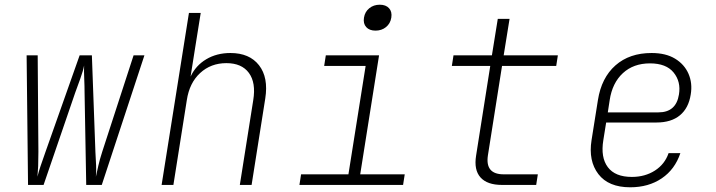

<svg xmlns="http://www.w3.org/2000/svg" viewBox="-20 -785 3040 815"><path d="M99 0 93 -550H140L143 -141Q143 -104 142 -80Q141 -56 139 -35Q144 -56 152 -79.5Q160 -103 173 -140L318 -550H370L385 -140Q387 -106 388 -82Q389 -58 387 -35Q392 -57 397.5 -82Q403 -107 414 -141L547 -550H593L412 0H346L339 -391Q339 -418 337.5 -451.5Q336 -485 337 -507Q333 -485 321 -451.5Q309 -418 299 -391L165 0Z M666 0 782 -730H832L808 -580L789 -460Q811 -507 855.5 -533.5Q900 -560 958 -560Q1039 -560 1079.5 -508Q1120 -456 1106 -367L1048 0H998L1055 -360Q1067 -434 1036.5 -475.5Q1006 -517 941 -517Q875 -517 829.5 -475Q784 -433 773 -360L716 0Z M1251 0 1258 -45H1459L1532 -505H1356L1363 -550H1589L1509 -45H1698L1691 0ZM1574 -655Q1548 -655 1534.5 -670Q1521 -685 1525 -710Q1529 -735 1547.5 -750Q1566 -765 1592 -765Q1618 -765 1631.5 -750Q1645 -735 1641 -710Q1637 -685 1618.5 -670Q1600 -655 1574 -655Z M2111 0Q2048 0 2019.5 -32Q1991 -64 2001 -125L2061 -505H1898L1905 -550H2068L2093 -705H2143L2118 -550H2348L2341 -505H2111L2051 -125Q2039 -45 2118 -45H2263L2256 0Z M2655 10Q2563 10 2520 -46Q2477 -102 2491 -190L2518 -360Q2533 -455 2592.5 -507.5Q2652 -560 2746 -560Q2806 -560 2845.5 -536Q2885 -512 2902.5 -472Q2920 -432 2912 -384Q2903 -326 2866 -295.5Q2829 -265 2767 -265H2553L2541 -190Q2529 -117 2560 -75.5Q2591 -34 2662 -34Q2718 -34 2760 -61Q2802 -88 2818 -135H2868Q2845 -66 2789 -28Q2733 10 2655 10ZM2560 -308H2775Q2850 -308 2862 -384Q2871 -438 2839.5 -477Q2808 -516 2739 -516Q2669 -516 2624 -474.5Q2579 -433 2568 -360Z"/></svg>

Font: JetBrains Mono Thin
Style: Italic
Weight: 100
Italic angle: -9°
Monospace: yes
Designer: Philipp Nurullin, Konstantin Bulenkov
Foundry: JetBrains
Version: Version 2.305; ttfautohint (v1.8.4.7-5d5b)